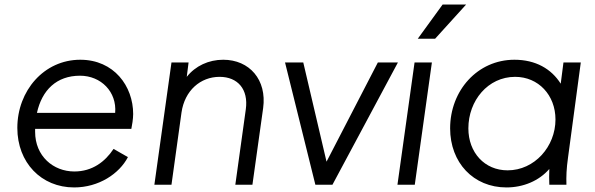

<svg xmlns="http://www.w3.org/2000/svg" viewBox="-20 -810 2608 842"><path d="M305 12C413 12 503 -48 541 -121L478 -157C441 -101 385 -58 306 -58C214 -58 134 -125 134 -232V-245H556C559 -259 564 -289 564 -310C564 -432 480 -548 332 -548C173 -548 56 -412 56 -249C56 -97 161 12 305 12ZM142 -315C164 -415 228 -478 331 -478C423 -478 493 -407 485 -315Z M657 0H732L776 -317C790 -413 859 -473 943 -473C1023 -473 1070 -418 1058 -331L1012 0H1087L1134 -336C1151 -460 1074 -548 959 -548C895 -548 837 -521 799 -473L807 -536H732Z M1363 0H1438L1725 -536H1637L1412 -101L1310 -536H1230Z M1723 0H1799L1874 -536H1798ZM1812 -640H1888L2024 -790H1921Z M2201 12C2275 12 2344 -17 2389 -69C2388 -44 2388 -23 2389 0H2464C2463 -37 2464 -69 2471 -119L2527 -536H2451L2439 -443C2398 -508 2329 -548 2236 -548C2074 -548 1954 -413 1954 -247C1954 -97 2056 12 2201 12ZM2034 -247C2034 -369 2120 -473 2239 -473C2341 -473 2416 -393 2416 -286C2416 -167 2324 -63 2206 -63C2105 -63 2034 -141 2034 -247Z"/></svg>

Font: Mluvka
Style: Italic
Weight: 400
Italic angle: -8°
Designer: Modified by Jiří Krblich, Original typeface by Gumpita Rahayu
Foundry: Gumpita Rahayu & Jiří Krblich
Version: Version 2.000;Glyphs 3.1.1 (3134)